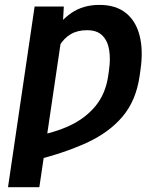

<svg xmlns="http://www.w3.org/2000/svg" viewBox="-20 -573 684 796"><path d="M238.8 -444.3 143.1 203.1H13.2L123.5 -545.9H244.6ZM199.7 -314 139.6 -288.1Q160.2 -366.2 193.4 -425.8Q226.6 -485.4 275.6 -519Q324.7 -552.7 392.1 -552.7Q460 -552.7 501.7 -519.3Q543.5 -485.8 558.8 -425.3Q574.2 -364.7 562.5 -284.2L559.1 -259.3Q544.4 -156.2 488 -89.6Q431.6 -22.9 337.6 19.8Q243.7 62.5 116.2 93.8L124 -8.8Q204.1 -22 269 -52.2Q334 -82.5 376 -133.5Q418 -184.6 428.7 -259.3L432.1 -284.2Q438.5 -328.1 432.6 -365.5Q426.8 -402.8 404.8 -425.3Q382.8 -447.8 340.8 -447.8Q300.8 -447.8 272.7 -430.9Q244.6 -414.1 226.8 -383.8Q209 -353.5 199.7 -314Z"/></svg>

Font: Inter 24pt SemiBold
Style: Italic
Weight: 600
Italic angle: -9.3988°
Designer: Rasmus Andersson
Foundry: rsms
Version: Version 4.001;git-66647c0bb